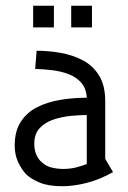

<svg xmlns="http://www.w3.org/2000/svg" viewBox="-20 -636 444 666"><path d="M107 -460Q149 -460 191 -452.5Q233 -445 268 -426.5Q303 -408 324 -373.5Q345 -339 345 -285V-85L372 -39Q326 -13 280.5 -1.5Q235 10 197 10Q148 10 118 -2.5Q88 -15 71 -31Q55 -48 43 -73.5Q31 -99 31 -131Q31 -181 52 -213.5Q73 -246 108.5 -264Q144 -282 188.5 -289.5Q233 -297 281 -297Q279 -330 261.5 -349.5Q244 -369 217.5 -379Q191 -389 161 -392.5Q131 -396 102 -397ZM281 -237Q257 -237 226 -234Q195 -231 166 -221.5Q137 -212 118 -192Q99 -172 99 -138Q99 -115 106 -99.5Q113 -84 122 -76Q138 -60 158.5 -55Q179 -50 199 -50Q223 -50 243 -55Q263 -60 281 -67ZM167 -616V-541H95V-616ZM299 -616V-541H227V-616Z"/></svg>

Font: Aubrey
Style: Regular
Weight: 400
Designer: Gayaneh Bagdasaryan
Foundry: Cyreal.org
Version: Version 1.102; ttfautohint (v1.8.3)